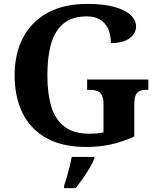

<svg xmlns="http://www.w3.org/2000/svg" viewBox="-20 -744 809 985"><path d="M423 10Q299 10 217.5 -36Q136 -82 95.5 -164.5Q55 -247 55 -358Q55 -466 97 -548.5Q139 -631 222.5 -677.5Q306 -724 428 -724Q511 -724 566.5 -708.5Q622 -693 650 -667Q678 -641 678 -608Q678 -573 645 -548Q612 -523 549 -523Q549 -564 535.5 -594.5Q522 -625 495 -642.5Q468 -660 425 -660Q352 -660 307.5 -624.5Q263 -589 243 -522Q223 -455 223 -358Q223 -262 244 -195Q265 -128 312.5 -93Q360 -58 438 -58Q457 -58 475.5 -59.5Q494 -61 511 -65V-212Q511 -239 503 -254.5Q495 -270 479.5 -276.5Q464 -283 440 -283H427V-336H741V-283H728Q708 -283 694.5 -276Q681 -269 675 -253Q669 -237 669 -208V-44Q611 -17 551 -3.5Q491 10 423 10ZM309 208Q316 188 323.5 162Q331 136 337.5 109.5Q344 83 348 61H464V71Q455 92 439 119Q423 146 404.5 172.5Q386 199 369 221H309Z"/></svg>

Font: Noto Serif Thai
Style: Regular
Weight: 400
Designer: Monotype Design Team
Foundry: Monotype Imaging Inc.
Version: Version 2.001